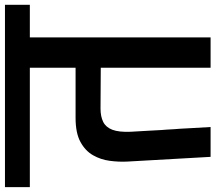

<svg xmlns="http://www.w3.org/2000/svg" viewBox="-104 -813 881 785"><g transform="rotate(-90 336.5 -420.5)"><path d="M87.7 0 68.3 -342Q66.7 -376 71.5 -412.5Q76.3 -449 94.2 -480.5Q112 -512 148.5 -532Q185 -552 246.7 -552H452V-739H-36V-840.7H709.3V-739H576V0H452V-449L285 -450Q253 -450 230.8 -439.2Q208.7 -428.3 198.5 -401.7Q188.3 -375 190.3 -326.7Q193.3 -278 194.8 -248.5Q196.3 -219 197.3 -202.5Q198.3 -186 199.2 -177.5Q200 -169 200 -163.3Q200 -157.7 200.8 -149.2Q201.7 -140.7 202.7 -124.2Q203.7 -107.7 205.2 -78.2Q206.7 -48.7 209.7 0Z"/></g></svg>

Font: Matangi Light
Style: Regular
Weight: 300
Designer: Prashant Pant
Foundry: The Graphic Ant
Version: Version 3.002